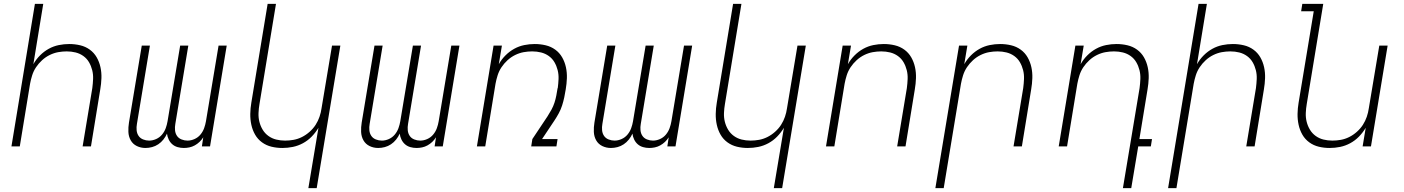

<svg xmlns="http://www.w3.org/2000/svg" viewBox="-20 -755 7240 990"><path d="M39 0 160 -735H203L152 -424Q166 -449 186.5 -469.5Q207 -490 231.5 -503.5Q256 -517 283 -522.5Q310 -528 337 -528Q366 -528 393.5 -521.5Q421 -515 443 -499Q465 -483 478.5 -459.5Q492 -436 498 -408.5Q504 -381 503 -352Q502 -323 497 -294L449 0H406L456 -301Q459 -324 460 -347.5Q461 -371 455.5 -393Q450 -415 439 -434Q428 -453 410 -466Q392 -479 370 -484.5Q348 -490 324 -490Q302 -490 280 -486Q258 -482 236.5 -471.5Q215 -461 197 -444.5Q179 -428 166 -408.5Q153 -389 146 -367Q139 -345 135 -323L82 0Z M730 8Q706 8 685.5 -2Q665 -12 654 -31.5Q643 -51 642 -75Q641 -99 645 -123L711 -520H753L686 -116Q683 -100 684.5 -83.5Q686 -67 694.5 -54.5Q703 -42 718 -36Q733 -30 749 -30Q767 -30 785 -38Q803 -46 815.5 -61Q828 -76 834.5 -94Q841 -112 844 -130L909 -520H951L884 -116Q881 -100 882.5 -83.5Q884 -67 892.5 -54.5Q901 -42 916 -36Q931 -30 947 -30Q965 -30 983 -38Q1001 -46 1013.5 -61Q1026 -76 1032.5 -94Q1039 -112 1042 -130L1107 -520H1149L1063 0H1021L1028 -47Q1020 -34 1009 -23.5Q998 -13 984.5 -5.5Q971 2 956.5 5Q942 8 928 8Q911 8 895.5 3.5Q880 -1 868.5 -11Q857 -21 850 -35.5Q843 -50 841 -66Q834 -50 822.5 -35.5Q811 -21 796 -11Q781 -1 764 3.5Q747 8 730 8Z M1570 215 1622 -96Q1607 -71 1587 -50.5Q1567 -30 1542 -16.5Q1517 -3 1490 2.5Q1463 8 1436 8Q1407 8 1380 1.5Q1353 -5 1331 -21Q1309 -37 1295.5 -60.5Q1282 -84 1276 -111.5Q1270 -139 1270.5 -168Q1271 -197 1276 -226L1360 -735H1403L1318 -219Q1314 -196 1313 -172.5Q1312 -149 1317.5 -127Q1323 -105 1334.5 -86Q1346 -67 1364 -54Q1382 -41 1404 -35.5Q1426 -30 1450 -30Q1472 -30 1494 -34Q1516 -38 1537 -48.5Q1558 -59 1576.5 -75.5Q1595 -92 1607.5 -111.5Q1620 -131 1627.5 -153Q1635 -175 1638 -197L1692 -520H1735L1613 215Z M1930 8Q1906 8 1885.5 -2Q1865 -12 1854 -31.5Q1843 -51 1842 -75Q1841 -99 1845 -123L1911 -520H1953L1886 -116Q1883 -100 1884.5 -83.5Q1886 -67 1894.5 -54.5Q1903 -42 1918 -36Q1933 -30 1949 -30Q1967 -30 1985 -38Q2003 -46 2015.5 -61Q2028 -76 2034.5 -94Q2041 -112 2044 -130L2109 -520H2151L2084 -116Q2081 -100 2082.5 -83.5Q2084 -67 2092.5 -54.5Q2101 -42 2116 -36Q2131 -30 2147 -30Q2165 -30 2183 -38Q2201 -46 2213.5 -61Q2226 -76 2232.5 -94Q2239 -112 2242 -130L2307 -520H2349L2263 0H2221L2228 -47Q2220 -34 2209 -23.5Q2198 -13 2184.5 -5.5Q2171 2 2156.5 5Q2142 8 2128 8Q2111 8 2095.5 3.5Q2080 -1 2068.5 -11Q2057 -21 2050 -35.5Q2043 -50 2041 -66Q2034 -50 2022.5 -35.5Q2011 -21 1996 -11Q1981 -1 1964 3.5Q1947 8 1930 8Z M2439 0 2525 -520H2568L2552 -424Q2566 -449 2586.5 -469.5Q2607 -490 2631.5 -503.5Q2656 -517 2683 -522.5Q2710 -528 2737 -528Q2766 -528 2793.5 -521.5Q2821 -515 2843 -499Q2865 -483 2878.5 -459.5Q2892 -436 2898 -408.5Q2904 -381 2903 -352Q2902 -323 2897 -294Q2894 -274 2889.5 -253Q2885 -232 2878.5 -211.5Q2872 -191 2861.5 -171.5Q2851 -152 2839 -134L2775 -38H2855L2849 0H2719L2725 -38L2803 -155Q2814 -172 2823.5 -189.5Q2833 -207 2839 -225.5Q2845 -244 2848.5 -262.5Q2852 -281 2855 -300L2856 -301Q2859 -324 2860 -347.5Q2861 -371 2855.5 -393Q2850 -415 2839 -434Q2828 -453 2810 -466Q2792 -479 2770 -484.5Q2748 -490 2724 -490Q2702 -490 2680 -486Q2658 -482 2636.5 -471.5Q2615 -461 2597 -444.5Q2579 -428 2566 -408.5Q2553 -389 2546 -367Q2539 -345 2535 -323L2482 0Z M3130 8Q3106 8 3085.5 -2Q3065 -12 3054 -31.5Q3043 -51 3042 -75Q3041 -99 3045 -123L3111 -520H3153L3086 -116Q3083 -100 3084.5 -83.5Q3086 -67 3094.5 -54.5Q3103 -42 3118 -36Q3133 -30 3149 -30Q3167 -30 3185 -38Q3203 -46 3215.5 -61Q3228 -76 3234.5 -94Q3241 -112 3244 -130L3309 -520H3351L3284 -116Q3281 -100 3282.5 -83.5Q3284 -67 3292.5 -54.5Q3301 -42 3316 -36Q3331 -30 3347 -30Q3365 -30 3383 -38Q3401 -46 3413.5 -61Q3426 -76 3432.5 -94Q3439 -112 3442 -130L3507 -520H3549L3463 0H3421L3428 -47Q3420 -34 3409 -23.5Q3398 -13 3384.5 -5.5Q3371 2 3356.5 5Q3342 8 3328 8Q3311 8 3295.5 3.5Q3280 -1 3268.5 -11Q3257 -21 3250 -35.5Q3243 -50 3241 -66Q3234 -50 3222.5 -35.5Q3211 -21 3196 -11Q3181 -1 3164 3.5Q3147 8 3130 8Z M3970 215 4022 -96Q4007 -71 3987 -50.5Q3967 -30 3942 -16.5Q3917 -3 3890 2.5Q3863 8 3836 8Q3807 8 3780 1.5Q3753 -5 3731 -21Q3709 -37 3695.5 -60.5Q3682 -84 3676 -111.5Q3670 -139 3670.5 -168Q3671 -197 3676 -226L3760 -735H3803L3718 -219Q3714 -196 3713 -172.5Q3712 -149 3717.5 -127Q3723 -105 3734.5 -86Q3746 -67 3764 -54Q3782 -41 3804 -35.5Q3826 -30 3850 -30Q3872 -30 3894 -34Q3916 -38 3937 -48.5Q3958 -59 3976.5 -75.5Q3995 -92 4007.5 -111.5Q4020 -131 4027.5 -153Q4035 -175 4038 -197L4092 -520H4135L4013 215Z M4239 0 4325 -520H4368L4352 -424Q4366 -449 4386.5 -469.5Q4407 -490 4431.5 -503.5Q4456 -517 4483 -522.5Q4510 -528 4537 -528Q4566 -528 4593.5 -521.5Q4621 -515 4643 -499Q4665 -483 4678.5 -459.5Q4692 -436 4698 -408.5Q4704 -381 4703 -352Q4702 -323 4697 -294L4649 0H4606L4656 -301Q4659 -324 4660 -347.5Q4661 -371 4655.5 -393Q4650 -415 4639 -434Q4628 -453 4610 -466Q4592 -479 4570 -484.5Q4548 -490 4524 -490Q4502 -490 4480 -486Q4458 -482 4436.5 -471.5Q4415 -461 4397 -444.5Q4379 -428 4366 -408.5Q4353 -389 4346 -367Q4339 -345 4335 -323L4282 0Z M4803 215 4925 -520H4968L4952 -424Q4966 -449 4986.5 -469.5Q5007 -490 5031.5 -503.5Q5056 -517 5083 -522.5Q5110 -528 5137 -528Q5166 -528 5193.5 -521.5Q5221 -515 5243 -499Q5265 -483 5278.5 -459.5Q5292 -436 5298 -408.5Q5304 -381 5303 -352Q5302 -323 5297 -294L5249 0H5206L5256 -301Q5259 -324 5260 -347.5Q5261 -371 5255.5 -393Q5250 -415 5239 -434Q5228 -453 5210 -466Q5192 -479 5170 -484.5Q5148 -490 5124 -490Q5102 -490 5080 -486Q5058 -482 5036.5 -471.5Q5015 -461 4997 -444.5Q4979 -428 4966 -408.5Q4953 -389 4946 -367Q4939 -345 4935 -323L4846 215Z M5770 215 5856 -301Q5859 -324 5860 -347.5Q5861 -371 5855.5 -393Q5850 -415 5839 -434Q5828 -453 5810 -466Q5792 -479 5770 -484.5Q5748 -490 5724 -490Q5702 -490 5680 -486Q5658 -482 5636.5 -471.5Q5615 -461 5597 -444.5Q5579 -428 5566 -408.5Q5553 -389 5546 -367Q5539 -345 5535 -323L5482 0H5439L5525 -520H5568L5552 -424Q5566 -449 5586.5 -469.5Q5607 -490 5631.5 -503.5Q5656 -517 5683 -522.5Q5710 -528 5737 -528Q5766 -528 5793.5 -521.5Q5821 -515 5843 -499Q5865 -483 5878.5 -459.5Q5892 -436 5898 -408.5Q5904 -381 5903 -352Q5902 -323 5897 -294L5855 -38H5920L5914 0H5849L5813 215Z M6003 215 6160 -735H6203L6152 -424Q6166 -449 6186.5 -469.5Q6207 -490 6231.5 -503.5Q6256 -517 6283 -522.5Q6310 -528 6337 -528Q6366 -528 6393.5 -521.5Q6421 -515 6443 -499Q6465 -483 6478.5 -459.5Q6492 -436 6498 -408.5Q6504 -381 6503 -352Q6502 -323 6497 -294L6449 0H6406L6456 -301Q6459 -324 6460 -347.5Q6461 -371 6455.5 -393Q6450 -415 6439 -434Q6428 -453 6410 -466Q6392 -479 6370 -484.5Q6348 -490 6324 -490Q6302 -490 6280 -486Q6258 -482 6236.5 -471.5Q6215 -461 6197 -444.5Q6179 -428 6166 -408.5Q6153 -389 6146 -367Q6139 -345 6135 -323L6046 215Z M6836 8Q6807 8 6780 1.5Q6753 -5 6731 -21Q6709 -37 6695.5 -60.5Q6682 -84 6676 -111.5Q6670 -139 6670.5 -168Q6671 -197 6676 -226L6754 -697H6689L6695 -735H6803L6718 -219Q6714 -196 6713 -172.5Q6712 -149 6717.5 -127Q6723 -105 6734.5 -86Q6746 -67 6764 -54Q6782 -41 6804 -35.5Q6826 -30 6850 -30Q6872 -30 6894 -34Q6916 -38 6937 -48.5Q6958 -59 6976.5 -75.5Q6995 -92 7007.5 -111.5Q7020 -131 7027.5 -153Q7035 -175 7038 -197L7092 -520H7135L7049 0H7006L7022 -96Q7007 -71 6987 -50.5Q6967 -30 6942 -16.5Q6917 -3 6890 2.5Q6863 8 6836 8Z"/></svg>

Font: Iosevka XLt Ex Obl
Style: Regular
Weight: 200
Width: 7
Italic angle: -9°
Monospace: yes
Designer: Belleve Invis
Foundry: Belleve Invis
Version: Version 32.5.0; ttfautohint (v1.8.4)